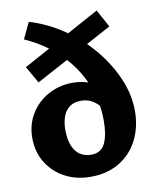

<svg xmlns="http://www.w3.org/2000/svg" viewBox="-83 -785 702 860"><g transform="rotate(-10 268.5 -355.0)"><path d="M261 11Q195 11 143.5 -16.5Q92 -44 62 -93Q32 -142 32 -205Q32 -266 61.5 -314.5Q91 -363 141.5 -390.5Q192 -418 253 -418Q303 -418 340.5 -399Q378 -380 395 -346L363 -287Q345 -309 324 -320.5Q303 -332 275 -332Q243 -332 223 -317Q203 -302 193.5 -275.5Q184 -249 184 -215Q184 -172 196 -143Q208 -114 229.5 -100Q251 -86 279 -86Q325 -86 343 -124Q361 -162 361 -227Q361 -317 327 -397Q293 -477 228.5 -541.5Q164 -606 72 -647L107 -721Q192 -695 265 -644.5Q338 -594 391.5 -528.5Q445 -463 475.5 -390.5Q506 -318 506 -246Q506 -173 476.5 -114.5Q447 -56 391.5 -22.5Q336 11 261 11ZM103 -446 59 -523 415 -718 459 -638Z"/></g></svg>

Font: Ysabeau ExtraBold
Style: Regular
Weight: 800
Designer: Christian Thalmann (Catharsis Fonts)
Version: Version 2.002